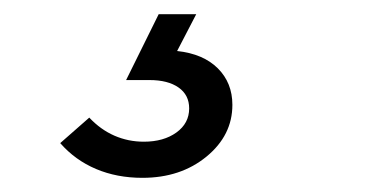

<svg xmlns="http://www.w3.org/2000/svg" viewBox="-20 -20 548 271"><path d="M308 128Q308 171 271.5 201Q235 231 181 231Q145 231 115.5 218.5Q86 206 65 182L106 146Q122 163 141.5 171.5Q161 180 183 180Q211 180 229 167Q247 154 247 133Q247 114 232 103.5Q217 93 191 93H158L204 0H257L230 52Q267 56 287.5 76.5Q308 97 308 128Z"/></svg>

Font: Red Hat Display Medium
Style: Italic
Weight: 500
Italic angle: -12°
Designer: Pentagram / MCKL
Foundry: Pentagram / MCKL
Version: Version 1.003; Red Hat Display Medium Italic